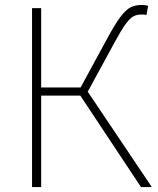

<svg xmlns="http://www.w3.org/2000/svg" viewBox="-20 -759 643 779"><path d="M110 0V-726H147V-404H307L414 -601Q447 -662 469 -691Q491 -720 510.5 -729.5Q530 -739 555 -739Q563 -739 569.5 -738Q576 -737 581 -735L574 -698Q567 -700 562 -700Q557 -700 552 -700Q536 -700 522 -693Q508 -686 490.5 -662.5Q473 -639 446 -589L336 -387L596 0H552L306 -371H147V0Z"/></svg>

Font: Source Han Sans SC ExtraLight
Style: Regular
Weight: 250
Designer: Ryoko NISHIZUKA 西塚涼子 (kana, bopomofo & ideographs); Paul D. Hunt (Latin, Greek & Cyrillic); Sandoll Communications 산돌커뮤니
Foundry: Adobe
Version: Version 2.004;hotconv 1.0.118;makeotfexe 2.5.65603